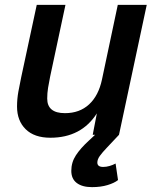

<svg xmlns="http://www.w3.org/2000/svg" viewBox="-20 -554 640 789"><path d="M187 12Q121 12 85.5 -23Q50 -58 50 -116Q50 -147 55.5 -177.5Q61 -208 67 -236L131 -534H249L186 -239Q181 -215 177.5 -193Q174 -171 174 -149Q174 -89 247 -89Q307 -89 346 -125Q385 -161 399 -227L464 -534H583L469 0H361L378 -88Q314 12 187 12ZM358 215Q318 215 295.5 198Q273 181 273 148Q273 113 292 84Q311 55 345 24L392 -20L469 0L420 52Q400 73 390 87Q380 101 380 114Q380 132 404 132Q417 132 430.5 128Q444 124 455 118L465 186Q450 198 422 206.5Q394 215 358 215Z"/></svg>

Font: Geist Mono SemiBold
Style: Italic
Weight: 600
Italic angle: -12°
Monospace: yes
Designer: Basement.studio, Andrés Briganti, Mateo Zaragoza
Foundry: Basement.studio, Vercel, Andrés Briganti, Guido Ferreyra, Mateo Zaragoza
Version: Version 1.500; ttfautohint (v1.8.4.7-5d5b)